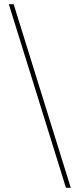

<svg xmlns="http://www.w3.org/2000/svg" viewBox="-20 -810 391 914"><path d="M22 -790H45L317 84H294Z"/></svg>

Font: Hepta Slab ExtraLight
Style: Regular
Weight: 200
Designer: Michael LaGattuta
Foundry: Michael LaGattuta
Version: Version 1.100